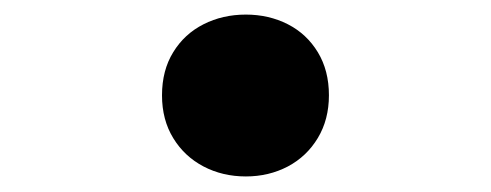

<svg xmlns="http://www.w3.org/2000/svg" viewBox="-20 -217 660 258"><path d="M197.7 -88.9Q197.7 -122.5 212.8 -146.9Q227.8 -171.4 253.5 -184.4Q279.1 -197.4 310.4 -197.4Q341.2 -197.4 366.8 -184.4Q392.2 -171.4 407.1 -146.8Q422 -122.2 422 -89Q422 -56.4 407.1 -31.6Q392.2 -6.8 366.8 6.7Q341.2 20.1 310.4 20.1Q279.1 20.1 253.5 6.7Q227.8 -6.8 212.8 -31.4Q197.7 -56 197.7 -88.9Z"/></svg>

Font: Monaspace Xenon Var ExtraLight
Style: Regular
Weight: 200
Designer: Riley Cran and the Lettermatic Team
Version: Version 1.200 (Monaspace Xenon Var)